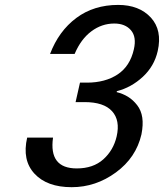

<svg xmlns="http://www.w3.org/2000/svg" viewBox="-20 -756 675 790"><path d="M467.8 -735.8H465.8Q552.7 -735.8 600.6 -683.8Q648.4 -631.8 628.9 -545.9Q614.7 -483.4 567.4 -439.7Q520 -396 460.9 -380.9L460 -377Q485.8 -370.6 506.8 -357.7Q527.8 -344.7 544.4 -323.2Q561 -301.8 565.4 -272.2Q569.8 -242.7 562 -203.1Q540 -107.4 457 -46.6Q374 14.2 274.9 14.2Q173.3 14.2 121.8 -41.5Q70.3 -97.2 91.8 -189.9H198.2Q180.2 -63 295.9 -63Q363.3 -63 405 -100.3Q446.8 -137.7 460 -194.8Q475.1 -260.7 441.2 -298.3Q407.2 -335.9 328.1 -335.9H291L309.1 -416H337.9Q412.6 -416 463.9 -449.7Q515.1 -483.4 530.8 -553.2Q542.5 -604 518.8 -631.6Q495.1 -659.2 450.2 -659.2Q398.9 -659.2 356 -627.2Q313 -595.2 287.1 -534.2H186Q221.7 -627.9 293.7 -681.9Q365.7 -735.8 466.8 -735.8Z"/></svg>

Font: Perun
Style: Italic
Weight: 400
Italic angle: -12°
Foundry: Stefan Peev, Context Ltd
Version: Version 001.000